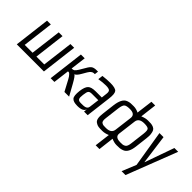

<svg xmlns="http://www.w3.org/2000/svg" viewBox="19 -1466 2437 2437"><g transform="rotate(45 1238.0 -247.5)"><path d="M550 0 609 -484H542L490 -66H349L400 -484H332L280 -66H139L190 -484H122L63 0Z M671 0H738L765 -217C788 -217 786 -217 804 -199C815 -188 826 -172 838 -150L918 0H1002L919 -150C885 -211 862 -243 848 -248C867 -254 888 -277 911 -318L947 -380C968 -415 991 -433 1016 -433H1031L1037 -484H1011C984 -484 962 -479 946 -470C930 -460 913 -440 896 -409L849 -330C835 -307 823 -292 813 -285C803 -278 790 -275 772 -275L798 -484H730Z M1335 0 1377 -342C1385 -404 1381 -445 1365 -465C1349 -484 1311 -494 1250 -494C1210 -494 1165 -491 1115 -485L1107 -419C1154 -427 1196 -431 1233 -431C1267 -431 1289 -426 1300 -417C1311 -408 1315 -390 1312 -363L1303 -286H1194C1142 -286 1106 -276 1086 -256C1065 -235 1052 -198 1045 -144C1038 -82 1042 -41 1059 -21C1076 0 1109 10 1159 10C1227 10 1265 -9 1275 -46L1270 0ZM1111 -141C1121 -220 1131 -230 1191 -230H1296L1279 -96C1273 -45 1216 -47 1177 -47H1164C1111 -47 1102 -71 1111 -141Z M1745 198 1770 -12C1804 3 1834 10 1862 10C1908 10 1929 10 1965 -3C2015 -21 2040 -72 2050 -153L2070 -321C2074 -353 2075 -380 2071 -402C2065 -445 2055 -467 2024 -481C1990 -495 1971 -494 1924 -494C1895 -494 1862 -486 1827 -471L1854 -693H1787L1759 -471C1730 -486 1699 -494 1667 -494C1620 -494 1601 -495 1564 -481C1514 -462 1489 -405 1478 -321L1458 -153C1449 -82 1455 -35 1488 -14C1522 10 1548 10 1605 10C1636 10 1668 3 1703 -12L1677 198ZM1612 -49C1577 -49 1561 -48 1540 -62C1522 -74 1520 -100 1525 -140L1549 -336C1555 -381 1565 -408 1580 -419C1595 -430 1621 -435 1660 -435C1723 -435 1752 -410 1746 -360L1716 -121C1710 -73 1676 -49 1612 -49ZM1783 -117 1814 -364C1820 -411 1854 -435 1917 -435C1955 -435 1981 -430 1993 -419C2005 -408 2008 -381 2003 -336L1979 -140C1974 -100 1966 -74 1945 -62C1920 -48 1905 -49 1870 -49C1824 -49 1777 -63 1783 -117Z M2476 -484H2408L2268 -89H2266L2213 -484H2140L2220 7L2142 198H2212Z"/></g></svg>

Font: Gamestation Condensed
Style: Italic
Weight: 400
Width: 3
Designer: Jonas Hecksher
Foundry: Jonas Hecksher, Playtypeª, e-types AS
Version: Version 1.003